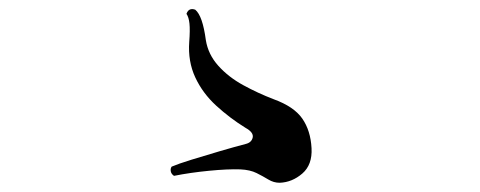

<svg xmlns="http://www.w3.org/2000/svg" viewBox="-20 -588 1040 416"><path d="M586 -192Q573 -192 561.5 -199Q550 -206 536 -213Q522 -220 501 -221Q474 -222 433 -218Q392 -214 357 -207Q351 -211 350 -217Q349 -223 352 -227Q366 -233 395 -242Q424 -251 456.5 -260.5Q489 -270 512 -276Q525 -279 527.5 -290Q530 -301 512 -311Q478 -332 448.5 -359Q419 -386 403 -420.5Q387 -455 390 -497Q392 -523 390.5 -537Q389 -551 384 -558Q389 -572 403 -567Q419 -554 426 -501Q431 -470 453 -445.5Q475 -421 507 -403.5Q539 -386 573 -373Q617 -357 635 -331Q653 -305 655 -267Q657 -231 635 -212Q613 -193 586 -192Z"/></svg>

Font: Zen Old Mincho Medium
Style: Regular
Weight: 500
Designer: Yoshimichi Ohira
Foundry: Positype
Version: Version 1.500